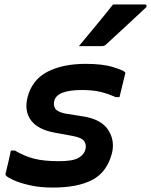

<svg xmlns="http://www.w3.org/2000/svg" viewBox="-20 -835 681 866"><path d="M246 -108Q308 -108 333.5 -122.5Q359 -137 365 -160Q371 -180 360.5 -197Q350 -214 307 -222L230 -236Q151 -250 120 -292Q89 -334 104 -395Q124 -475 193.5 -511Q263 -547 366 -547Q443 -547 489.5 -532.5Q536 -518 543 -510Q547 -506 544 -500Q538 -473 531.5 -448.5Q525 -424 519 -397H501Q466 -413 431.5 -421Q397 -429 349 -429Q238 -429 225 -381Q220 -361 228.5 -346Q237 -331 273 -323L355 -310Q437 -297 468 -249Q499 -201 485 -144Q463 -59 397 -24Q331 11 218 11Q162 11 116.5 1Q71 -9 42.5 -22Q14 -35 7 -43Q4 -47 5 -52Q13 -83 18.5 -107.5Q24 -132 29 -156H47Q89 -131 133 -119.5Q177 -108 246 -108ZM490 -815H634Q640 -815 641 -809.5Q642 -804 636 -799Q590 -756 550 -719Q510 -682 459 -635Q452 -627 440 -627H336Q374 -673 413 -720Q452 -767 490 -815Z"/></svg>

Font: Recursive Sn Lnr St SmB
Style: Italic
Weight: 600
Italic angle: -15°
Version: Version 1.079;hotconv 1.0.112;makeotfexe 2.5.65598; ttfautoh